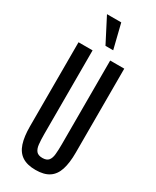

<svg xmlns="http://www.w3.org/2000/svg" viewBox="-277 -1183 1025 1264"><g transform="rotate(30 236.0 -551.0)"><path d="M236.8 10.3Q172.9 10.3 134.5 -14.9Q96.2 -40 79.3 -91.3Q62.5 -142.6 62.5 -220.7V-859.4H169.4V-223.1Q169.4 -178.7 172.9 -146.7Q176.3 -114.7 190.4 -97.7Q204.6 -80.6 236.8 -80.6Q269 -80.6 283 -97.7Q296.9 -114.7 300 -146.5Q303.2 -178.2 303.2 -222.7V-859.4H410.2V-220.7Q410.2 -142.6 393.6 -91.3Q377 -40 339.1 -14.9Q301.3 10.3 236.8 10.3ZM228 -927.7 132.3 -1113.3H240.7L286.6 -927.7Z"/></g></svg>

Font: Antonio Medium
Style: Regular
Weight: 500
Designer: Vernon Adams
Foundry: Vernon Adams
Version: Version 1.002